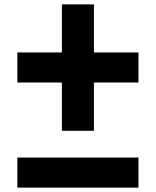

<svg xmlns="http://www.w3.org/2000/svg" viewBox="-20 -855 710 875"><path d="M262 -835H408V-259H262ZM611 -616V-479H59V-616ZM611 -137V0H59V-137Z"/></svg>

Font: Matangi Black
Style: Regular
Weight: 900
Designer: Prashant Pant
Foundry: The Graphic Ant
Version: Version 3.002